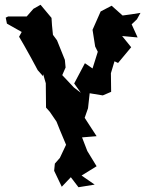

<svg xmlns="http://www.w3.org/2000/svg" viewBox="-20 -758 620 805"><path d="M290 -391 241 -443 255 -475 252 -507 219 -589 202 -612 198 -652 196 -683 150 -738 120 -721 92 -689H14L4 -684L9 -659L71 -624L60 -604L81 -568C101 -533 120 -498 138 -464L160 -439L161 -447L172 -409L173 -307L189 -289L217 -248L231 -213L257 -151L231 -96L210 -72L207 -42L239 25L277 -15L309 27L377 16L322 -22L385 -61L346 -125L324 -182L385 -187L335 -264L349 -304L356 -367L411 -358L446 -373L445 -451L460 -501L475 -494L530 -560L492 -607L557 -601L532 -656L554 -677L569 -704C544 -700 519 -696 494 -693L448 -734L402 -710L368 -633L379 -563L390 -541L368 -471L336 -493L291 -408L319 -369Z"/></svg>

Font: Asimov Aggro
Style: Condensed
Weight: 500
Designer: Google
Version: Version 2.000980; 2014